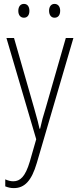

<svg xmlns="http://www.w3.org/2000/svg" viewBox="-20 -724 402 986"><path d="M74 -668C74 -648 84 -633 103 -633C121 -633 131 -647 131 -668C131 -690 121 -704 103 -704C84 -704 74 -689 74 -668ZM232 -669C232 -648 242 -633 260 -633C279 -633 289 -647 289 -669C289 -690 278 -704 260 -704C242 -704 232 -689 232 -669ZM13 -529 166 -9 133 106C110 183 84 207 48 207C34 207 20 203 7 197V233C22 239 35 242 51 242C106 242 142 205 169 113L357 -529H318L214 -167C202 -130 194 -99 186 -63H183C178 -86 173 -107 156 -166L52 -529Z"/></svg>

Font: Noto Sans Tamil Condensed ExtraLight
Style: Regular
Weight: 200
Width: 3
Designer: Jelle Bosma - Monotype Design Team
Foundry: Monotype Imaging Inc.
Version: Version 2.004